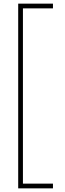

<svg xmlns="http://www.w3.org/2000/svg" viewBox="-20 -819 356 1055"><path d="M271 216V190H106V-773H271V-799H80V216Z"/></svg>

Font: Noto Sans Sinhala SemiCondensed Thin
Style: Regular
Weight: 100
Width: 4
Designer: Jelle Bosma - Monotype Design Team
Foundry: Monotype Imaging Inc.
Version: Version 2.006